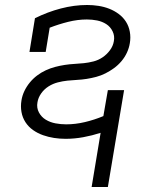

<svg xmlns="http://www.w3.org/2000/svg" viewBox="-20 -548 640 769"><path d="M347 201 383 -16Q349 -5 313.5 1.5Q278 8 243 8Q219 8 196.5 4.5Q174 1 152.5 -6.5Q131 -14 112.5 -27Q94 -40 82 -58.5Q70 -77 66 -99.5Q62 -122 66 -146Q69 -165 77.5 -183Q86 -201 99 -217Q112 -233 128.5 -245.5Q145 -258 163.5 -266.5Q182 -275 201 -280Q220 -285 239.5 -288Q259 -291 278 -292Q297 -293 316 -295Q335 -297 354.5 -302Q374 -307 391 -318.5Q408 -330 420.5 -347Q433 -364 436 -383Q440 -404 431 -422.5Q422 -441 405.5 -451.5Q389 -462 369 -466Q349 -470 328 -470Q291 -470 253 -460.5Q215 -451 179 -437L163 -340H98L120 -475Q170 -500 223.5 -514Q277 -528 329 -528Q352 -528 374.5 -524.5Q397 -521 417.5 -513Q438 -505 455.5 -492Q473 -479 484.5 -461Q496 -443 500 -420.5Q504 -398 500 -375Q497 -356 488.5 -337.5Q480 -319 466.5 -303Q453 -287 436.5 -275Q420 -263 402 -254Q384 -245 365 -240Q346 -235 327 -232Q308 -229 288.5 -228Q269 -227 250 -225Q231 -223 211.5 -218Q192 -213 174.5 -202Q157 -191 145 -174Q133 -157 130 -138Q126 -116 136 -97.5Q146 -79 163.5 -68.5Q181 -58 202 -54Q223 -50 245 -50Q282 -50 320 -59Q358 -68 394 -83L412 -187H477L412 201Z"/></svg>

Font: Iosevka Etoile Light
Style: Italic
Weight: 300
Italic angle: -9°
Designer: Belleve Invis
Foundry: Belleve Invis
Version: Version 22.1.2; ttfautohint (v1.8.4)